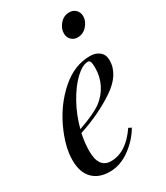

<svg xmlns="http://www.w3.org/2000/svg" viewBox="-193 -847 816 944"><g transform="rotate(-30 214.5 -375.5)"><path d="M117 -221Q106 -171 106 -124Q106 -28 175 -28Q261 -28 329 -128L345 -120Q313 -65 258.5 -25.5Q204 14 144 14Q82 14 47 -22Q12 -58 12 -127Q12 -203 56.5 -298.5Q101 -394 177 -461Q253 -528 342 -528Q374 -528 395 -511Q416 -494 416 -462Q416 -381 325 -320Q234 -259 117 -221ZM122 -240Q217 -273 258 -304Q295 -333 315.5 -374.5Q336 -416 336 -464Q336 -491 332 -500Q328 -509 320 -509Q288 -509 248.5 -471.5Q209 -434 174.5 -372Q140 -310 122 -240ZM361 -765Q384 -765 398 -750.5Q412 -736 412 -714Q412 -686 390 -661.5Q368 -637 337 -637Q315 -637 301 -651.5Q287 -666 287 -688Q287 -716 308.5 -740.5Q330 -765 361 -765Z"/></g></svg>

Font: Playfair Display
Style: Italic
Weight: 400
Italic angle: -14°
Designer: Claus Eggers Sørensen
Foundry: Claus Eggers Sørensen
Version: Version 1.200; ttfautohint (v1.6)